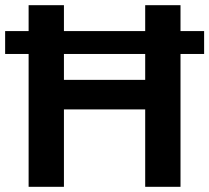

<svg xmlns="http://www.w3.org/2000/svg" viewBox="-40 -720 807 740"><path d="M70.3 -700H206.4V-412.2H519.6V-700H655.7V0H519.6V-298.3H206.4V0H70.3ZM-20.2 -600.2H746.7V-512H-20.2Z"/></svg>

Font: AF Albert Sans Medium
Style: Regular
Weight: 500
Designer: Andreas Rasmussen
Foundry: a.Foundry
Version: Version 1.300;Glyphs 3.2 (3231)